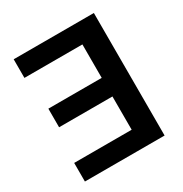

<svg xmlns="http://www.w3.org/2000/svg" viewBox="-168 -857 943 987"><g transform="rotate(-30 303.0 -363.5)"><path d="M526.3 0H53.3V-110.4H394.5V-307.9H77.8V-418.3H394.5V-616.8H50.4V-727.3H526.3Z"/></g></svg>

Font: Linik Sans SemiBold
Style: Regular
Weight: 600
Designer: Fonts by Rasmus Andersson / Changes by Cristiano Sobral with parts from Marc Monis
Foundry: rsms
Version: Version 3.020; ttfautohint (v1.6)